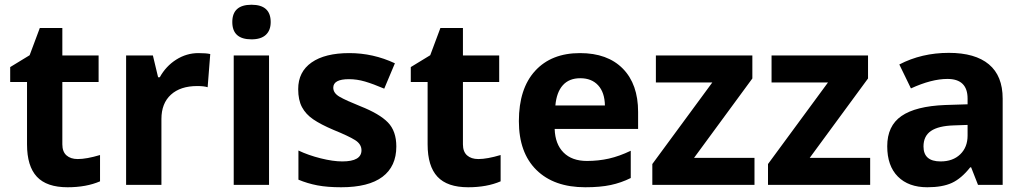

<svg xmlns="http://www.w3.org/2000/svg" viewBox="-20 -780 4325 810"><path d="M94 -171V-434H23V-497L105 -547L148 -662H243V-546H396V-434H243V-171Q243 -140 260.5 -124.5Q278 -109 308 -109Q345 -109 402 -126V-15Q344 10 265 10Q177 10 135.5 -34.5Q94 -79 94 -171Z M512 -546H625L647 -454H654Q680 -501 723.5 -528.5Q767 -556 817 -556Q850 -556 867 -552L856 -412Q841 -417 812 -417Q741 -417 701 -380.5Q661 -344 661 -278V0H512Z M960 -687Q960 -760 1041 -760Q1122 -760 1122 -687Q1122 -652 1101.5 -633Q1081 -614 1041 -614Q960 -614 960 -687ZM966 -546H1115V0H966Z M1239 -22V-145Q1281 -125 1333 -112Q1385 -99 1424 -99Q1505 -99 1505 -146Q1505 -172 1478 -189Q1451 -206 1387 -232Q1333 -255 1301.5 -276.5Q1270 -298 1254 -328Q1238 -358 1238 -404Q1238 -477 1294.5 -516.5Q1351 -556 1454 -556Q1554 -556 1646 -513L1601 -406Q1554 -426 1520 -436Q1486 -446 1452 -446Q1386 -446 1386 -410Q1386 -387 1413 -371.5Q1440 -356 1500 -332Q1581 -300 1616.5 -263.5Q1652 -227 1652 -162Q1652 -78 1593.5 -34Q1535 10 1419 10Q1361 10 1319 2Q1277 -6 1239 -22Z M1784 -171V-434H1713V-497L1795 -547L1838 -662H1933V-546H2086V-434H1933V-171Q1933 -140 1950.5 -124.5Q1968 -109 1998 -109Q2035 -109 2092 -126V-15Q2034 10 1955 10Q1867 10 1825.5 -34.5Q1784 -79 1784 -171Z M2169 -269Q2169 -406 2237.5 -481Q2306 -556 2427 -556Q2543 -556 2607.5 -490.5Q2672 -425 2672 -308V-236H2320Q2322 -172 2357.5 -136.5Q2393 -101 2456 -101Q2505 -101 2549 -111Q2593 -121 2641 -144V-29Q2601 -9 2556.5 0.5Q2512 10 2449 10Q2317 10 2243 -63Q2169 -136 2169 -269ZM2532 -335Q2531 -390 2503.5 -420Q2476 -450 2428 -450Q2381 -450 2354.5 -420.5Q2328 -391 2323 -335Z M2732 -88 2985 -432H2747V-546H3154V-449L2908 -114H3163V0H2732Z M3220 -88 3473 -432H3235V-546H3642V-449L3396 -114H3651V0H3220Z M3723 -163Q3723 -249 3783 -290.5Q3843 -332 3967 -337L4062 -340V-364Q4062 -447 3977 -447Q3910 -447 3823 -407L3774 -508Q3868 -557 3983 -557Q4094 -557 4152 -508.5Q4210 -460 4210 -364V0H4106L4077 -74H4073Q4036 -27 3996 -8.5Q3956 10 3892 10Q3813 10 3768 -35Q3723 -80 3723 -163ZM4062 -208V-253L4004 -251Q3939 -249 3907.5 -227.5Q3876 -206 3876 -162Q3876 -99 3948 -99Q4000 -99 4031 -129Q4062 -159 4062 -208Z"/></svg>

Font: OpenSansMMV
Style: Bold
Weight: 700
Foundry: Ascender Corporation
Version: Version 4.001